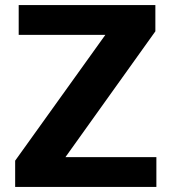

<svg xmlns="http://www.w3.org/2000/svg" viewBox="-20 -740 675 760"><path d="M40 0V-104L397 -602H54V-720H595V-616L239 -118H599V0Z"/></svg>

Font: Instrument Sans
Style: Bold
Weight: 700
Designer: Rodrigo Fuenzalida
Foundry: fragTYPE
Version: Version 1.000; ttfautohint (v1.8.4.7-5d5b);gftools[0.9.28]